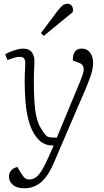

<svg xmlns="http://www.w3.org/2000/svg" viewBox="-20 -778 557 1027"><path d="M268 93Q254 126 238 151Q222 176 203 193.5Q184 211 161 220Q138 229 110 229Q70 229 49 211Q28 193 28 167Q28 148 39 134.5Q50 121 73 115L88 141Q98 157 105 166Q112 175 119.5 178.5Q127 182 135 182Q156 182 172.5 170Q189 158 206 129.5Q223 101 244 53L267 0H256Q233 0 209 -13Q185 -26 162 -63Q143 -95 132 -137.5Q121 -180 116.5 -232.5Q112 -285 112 -346Q112 -362 112.5 -378Q113 -394 114 -408Q115 -422 115 -432Q116 -455 109.5 -464.5Q103 -474 86 -474Q69 -474 52.5 -468Q36 -462 20 -457L8 -488Q20 -495 36.5 -501.5Q53 -508 70.5 -513Q88 -518 103 -518Q137 -518 151.5 -496.5Q166 -475 164 -442Q164 -430 163 -415.5Q162 -401 161.5 -385Q161 -369 161 -348Q161 -282 164 -235.5Q167 -189 174.5 -155.5Q182 -122 195 -98Q211 -71 221 -59Q231 -47 242 -44.5Q253 -42 268 -42H284L408 -341Q418 -365 424 -385Q430 -405 426 -420Q422 -435 402 -442L370 -454Q368 -480 379 -499Q390 -518 417 -518Q438 -518 451.5 -507Q465 -496 471.5 -479Q478 -462 478 -442Q478 -425 474.5 -407Q471 -389 462.5 -365Q454 -341 440 -307Q426 -273 405 -226ZM288 -720Q305 -742 316.5 -750Q328 -758 341 -758Q357 -758 365 -745.5Q373 -733 369 -713L214 -586L199 -601Z"/></svg>

Font: Literata 18pt ExtraLight
Style: Italic
Weight: 250
Italic angle: -2°
Designer: Latin by Veronika Burian and Jose Scaglione. Greek by Irene Vlachou. Cyrillic by Vera Evstafieva
Foundry: TypeTogether
Version: Version 3.103;gftools[0.9.29]